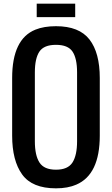

<svg xmlns="http://www.w3.org/2000/svg" viewBox="-20 -1028 616 1057"><path d="M404.3 -250V-629.9Q404.3 -706.1 379.4 -743.7Q354.5 -781.2 288.1 -781.2Q221.7 -781.2 196.8 -743.7Q171.9 -706.1 171.9 -629.9V-250Q171.9 -172.9 197.3 -133.3Q222.7 -93.8 288.1 -93.8Q353.5 -93.8 378.9 -133.3Q404.3 -172.9 404.3 -250ZM288.1 8.8Q157.2 8.8 102.1 -67.4Q46.9 -143.6 46.9 -281.2V-598.6Q46.9 -813 174.8 -864.7Q221.7 -883.8 288.1 -883.8Q416 -883.8 472.7 -810.5Q529.3 -737.3 529.3 -598.6V-281.2Q529.3 -67.4 400.4 -11.7Q353.5 8.8 288.1 8.8ZM182.1 -933.6V-1007.8H394V-933.6Z"/></svg>

Font: Oswald-Regular
Style: Regular
Weight: 400
Designer: vernon adams
Foundry: vernon adams
Version: Version 2.002; ttfautohint (v0.92.18-e454-dirty) -l 8 -r 50 